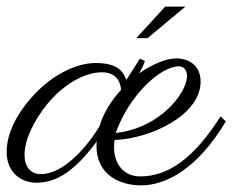

<svg xmlns="http://www.w3.org/2000/svg" viewBox="-54 -533 701 579"><path d="M292 -111C396 -114 551 -184 551 -287C551 -338 512 -357 478 -357C448 -357 406 -340 366 -312C373 -325 379 -337 383 -349L368 -356C354 -334 341 -314 327 -292C316 -323 294 -343 234 -343C181 -343 95 -311 22 -216C-20 -161 -34 -112 -34 -75C-34 -15 7 18 56 18C104 18 162 -3 238 -107C237 -103 237 -98 237 -93C237 -1 314 26 371 26C447 26 542 -24 627 -167L611 -182C532 -57 454 -1 369 -1C317 -1 290 -41 290 -88C290 -96 290 -104 292 -111ZM69 -8C38 -8 20 -30 20 -66C20 -110 46 -167 90 -221C150 -292 213 -315 253 -315C303 -315 310 -278 311 -262C282 -230 258 -193 246 -152C212 -96 141 -8 69 -8ZM295 -132C335 -245 429 -333 486 -333C500 -333 510 -321 510 -304C510 -252 427 -146 295 -132ZM505 -513H444L357 -418H391Z"/></svg>

Font: Parisienne
Style: Regular
Weight: 400
Designer: Astigmatic (AOETI)
Foundry: Astigmatic (AOETI)
Version: Version 1.000